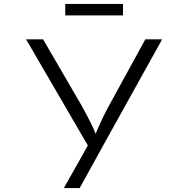

<svg xmlns="http://www.w3.org/2000/svg" viewBox="-20 -721 951 971"><path d="M303 230 441 -15 446 52 112 -522H198L391 -190Q422 -135 443.5 -90.5Q465 -46 474 -12L454 -23Q468 -56 485 -94Q502 -132 526 -177L715 -522H800L511 -2L383 230ZM310 -643V-701H602V-643Z"/></svg>

Font: Lexend Zetta Light
Style: Regular
Weight: 300
Designer: Bonnie Shaver-Troup, Thomas Jockin
Foundry: Lexend
Version: Version 1.007